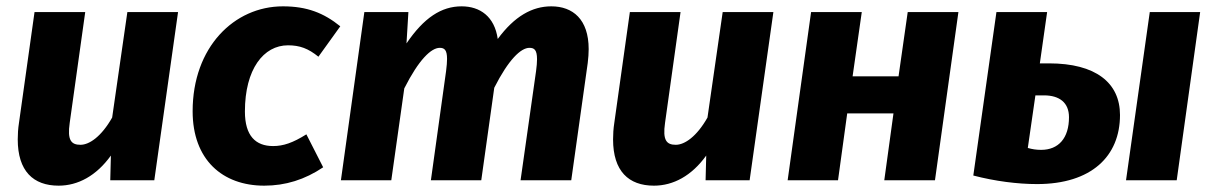

<svg xmlns="http://www.w3.org/2000/svg" viewBox="-20 -569 3834 606"><path d="M89 -531 40 -182C37 -163 36 -145 36 -129C36 -29 85 17 165 17C226 17 284 -14 330 -78L328 0H467L542 -531H382L334 -198C300 -138 262 -112 234 -112C205 -112 192 -126 200 -181L249 -531Z M842 -108C787 -108 753 -140 753 -217C753 -351 812 -426 889 -426C926 -426 953 -416 985 -390L1054 -486C1002 -528 949 -549 873 -549C719 -549 588 -420 588 -218C588 -65 682 17 814 17C881 17 942 -2 1000 -41L947 -145C904 -118 874 -108 842 -108Z M1499 0 1540 -292C1585 -381 1624 -418 1651 -418C1666 -418 1675 -412 1675 -382C1675 -372 1674 -360 1672 -345L1623 0H1783L1835 -370C1837 -386 1838 -401 1838 -414C1838 -508 1788 -549 1720 -549C1660 -549 1604 -518 1551 -446C1541 -517 1495 -549 1437 -549C1373 -549 1318 -513 1263 -432L1269 -531H1130L1056 0H1215L1256 -290C1302 -381 1341 -418 1368 -418C1383 -418 1391 -411 1391 -383C1391 -373 1390 -361 1388 -345L1340 0Z M1968 -531 1919 -182C1916 -163 1915 -145 1915 -129C1915 -29 1964 17 2044 17C2105 17 2163 -14 2209 -78L2207 0H2346L2421 -531H2261L2213 -198C2179 -138 2141 -112 2113 -112C2084 -112 2071 -126 2079 -181L2128 -531Z M2931 0 3005 -531H2845L2816 -328H2671L2700 -531H2540L2466 0H2625L2654 -211H2800L2771 0Z M3694 0 3768 -531H3609L3534 0ZM3253 12C3425 12 3515 -76 3515 -206C3515 -308 3438 -369 3291 -369H3262L3285 -531H3125L3052 -15C3121 3 3192 12 3253 12ZM3275 -268C3324 -268 3354 -245 3354 -199C3354 -133 3321 -96 3266 -96C3251 -96 3238 -98 3224 -102L3248 -268Z"/></svg>

Font: Fira Sans OT
Style: Bold Italic
Weight: 700
Italic angle: -8°
Designer: Carrois Corporate & Edenspiekermann
Foundry: Carrois Corporate GbR & Edenspiekermann AG
Version: Version 2.001